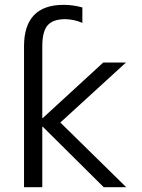

<svg xmlns="http://www.w3.org/2000/svg" viewBox="-20 -780 591 800"><path d="M412.1 0 158.2 -252H156.2V0H80.1V-586.9Q80.1 -759.8 245.1 -759.8Q284.2 -759.8 323.2 -749V-684.6Q290 -699.2 252 -700.2Q201.2 -700.2 178.7 -674.8Q156.2 -649.4 156.2 -586.9V-288.1H158.2L410.2 -519.5H504.9L231.4 -269.5L505.9 0Z"/></svg>

Font: Mgen+ 1c regular
Style: Regular
Weight: 400
Designer: [Source Han Sans]
Ryoko NISHIZUKA  (kana & ideographs); Paul D. Hunt (Latin, Greek & Cyrillic); Wenlong ZHANG  (bopomofo
Version: Version 1.059.20150602